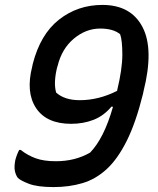

<svg xmlns="http://www.w3.org/2000/svg" viewBox="-20 -740 640 780"><path d="M396 -720Q512 -720 559 -630Q606 -540 563 -369L561 -359Q532 -242 495 -168Q458 -94 413.5 -53Q369 -12 315 4Q261 20 198 20Q132 20 97 6.5Q62 -7 52 -18Q44 -29 40.5 -45.5Q37 -62 42 -89Q48 -112 58 -131H64Q92 -109 125 -97Q158 -85 207 -85Q285 -85 346 -120Q374 -149 397 -194.5Q420 -240 439 -306L433 -307Q401 -269 359.5 -253Q318 -237 269 -237Q169 -237 126.5 -301Q84 -365 111 -470L113 -480Q144 -601 220 -660.5Q296 -720 396 -720ZM208 -364Q242 -333 304 -333Q381 -333 456 -371V-373Q477 -460 477 -518Q477 -576 468 -601Q440 -624 387 -624Q329 -624 280 -583Q231 -542 214 -472L212 -466Q205 -438 203.5 -412Q202 -386 208 -364Z"/></svg>

Font: Recursive Mn Csl St Med
Style: Italic
Weight: 500
Italic angle: -15°
Monospace: yes
Version: Version 1.079;hotconv 1.0.112;makeotfexe 2.5.65598; ttfautoh